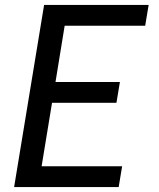

<svg xmlns="http://www.w3.org/2000/svg" viewBox="-20 -755 640 775"><path d="M37 0 158 -735H580L566 -651H241L204 -424H464L450 -340H190L148 -84H473L459 0Z"/></svg>

Font: Iosevka Aile Medium Oblique
Style: Regular
Weight: 500
Italic angle: -9°
Designer: Belleve Invis
Foundry: Belleve Invis
Version: Version 31.1.0; ttfautohint (v1.8.4)